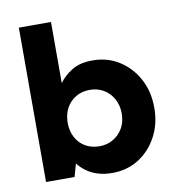

<svg xmlns="http://www.w3.org/2000/svg" viewBox="-82 -795 826 882"><g transform="rotate(-10 331.5 -354.0)"><path d="M372 12Q335 12 305.5 3Q276 -6 253.5 -22Q231 -38 214 -60L197 0H64V-720H214V-435Q238 -468 275.5 -490.5Q313 -513 371 -513Q440 -513 494.5 -478.5Q549 -444 581 -385Q613 -326 613 -249Q613 -175 581 -115.5Q549 -56 495 -22Q441 12 372 12ZM335 -119Q371 -119 399.5 -136Q428 -153 444.5 -182Q461 -211 461 -250Q461 -288 444.5 -318Q428 -348 399.5 -365Q371 -382 335 -382Q298 -382 269.5 -365Q241 -348 225 -318.5Q209 -289 209 -250Q209 -212 225 -182Q241 -152 269.5 -135.5Q298 -119 335 -119Z"/></g></svg>

Font: DM Sans 18pt Black
Style: Regular
Weight: 900
Designer: Colophon Foundry, Jonny Pinhorn
Foundry: Colophon Foundry
Version: Version 4.004;gftools[0.9.30]